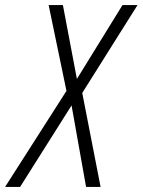

<svg xmlns="http://www.w3.org/2000/svg" viewBox="-78 -734 560 754"><path d="M-58 0H1L203 -320L260 0H317L245 -369L462 -714H403L224 -424L169 -714H113L183 -377Z"/></svg>

Font: Noto Sans Condensed Light
Style: Italic
Weight: 300
Width: 3
Italic angle: -12°
Designer: Monotype Design Team
Foundry: Monotype Imaging Inc.
Version: Version 2.013